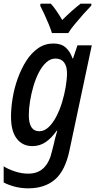

<svg xmlns="http://www.w3.org/2000/svg" viewBox="-30 -786 528 1046"><path d="M124 240Q84 240 49 230.5Q14 221 -10 208V120Q13 135 50 147.5Q87 160 124 160Q176 160 208 129Q240 98 254 35L262 3Q265 -12 270.5 -33Q276 -54 282 -74H279Q251 -34 219 -12Q187 10 146 10Q93 10 61.5 -30.5Q30 -71 30 -150Q30 -198 39 -252.5Q48 -307 67 -359.5Q86 -412 113.5 -455Q141 -498 178 -523.5Q215 -549 261 -549Q303 -549 327.5 -527.5Q352 -506 365 -468H368L392 -539H470L349 31Q326 143 270 191.5Q214 240 124 240ZM184 -71Q211 -71 234.5 -93Q258 -115 276.5 -150.5Q295 -186 308 -228.5Q321 -271 328 -313Q335 -355 335 -388Q335 -425 319 -446Q303 -467 272 -467Q245 -467 222 -446Q199 -425 181.5 -391Q164 -357 152 -316Q140 -275 133.5 -234Q127 -193 127 -159Q127 -71 184 -71ZM253 -606Q247 -626 235.5 -654Q224 -682 211.5 -709Q199 -736 189 -755L191 -766H247Q260 -752 276 -729Q292 -706 309 -677Q336 -704 361.5 -726.5Q387 -749 409 -766H468L467 -755Q451 -739 426 -711Q401 -683 377.5 -654.5Q354 -626 342 -606Z"/></svg>

Font: Noto Sans Condensed Medium
Style: Italic
Weight: 500
Width: 3
Italic angle: -12°
Designer: Monotype Design Team
Foundry: Monotype Imaging Inc.
Version: Version 2.013; ttfautohint (v1.8.4.7-5d5b)